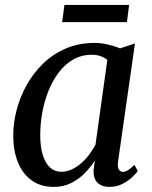

<svg xmlns="http://www.w3.org/2000/svg" viewBox="-20 -724 596 754"><path d="M443.5 -89Q440.5 -66.5 447 -57.8Q453.5 -49 463 -49Q472 -49 482.8 -55.8Q493.5 -62.5 508 -76.5L521 -52.5Q516 -44.5 500.5 -29.5Q485 -14.5 461.8 -2.2Q438.5 10 409.5 10Q379.5 10 362.8 -6.5Q346 -23 347.5 -57L352.5 -93.5Q336 -68 313 -44.2Q290 -20.5 259.5 -5.2Q229 10 191.5 10Q139.5 10 104 -15.8Q68.5 -41.5 50.2 -87Q32 -132.5 32 -191.5Q32 -241.5 45.5 -293Q59 -344.5 85.5 -391.5Q112 -438.5 150.5 -475.5Q189 -512.5 239.5 -534Q290 -555.5 352 -555.5Q376.5 -555.5 403.5 -549.2Q430.5 -543 451.5 -534L510 -553.5ZM401.5 -488.5Q390 -498.5 374.5 -503.8Q359 -509 340.5 -509Q300 -509 267.5 -490.2Q235 -471.5 210.8 -439.5Q186.5 -407.5 170.2 -366.8Q154 -326 146 -281.5Q138 -237 138 -194Q138 -146 148.5 -113.8Q159 -81.5 177.2 -65.5Q195.5 -49.5 220 -49.5Q242.5 -49.5 262.5 -59Q282.5 -68.5 300 -84Q317.5 -99.5 331.2 -118.2Q345 -137 355 -156ZM233 -704.5H487L478.5 -637H224Z"/></svg>

Font: Merriweather 48pt
Style: Italic
Weight: 400
Italic angle: -7.8°
Version: Version 2.101